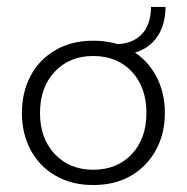

<svg xmlns="http://www.w3.org/2000/svg" viewBox="-20 -522 537 552"><path d="M248 10Q186 10 139.5 -17Q93 -44 68 -91Q43 -138 43 -197Q43 -257 68 -304Q93 -351 139.5 -378Q186 -405 248 -405Q311 -405 357 -378Q403 -351 428.5 -304Q454 -257 454 -197Q454 -138 428.5 -91Q403 -44 357 -17Q311 10 248 10ZM248 -34Q317 -34 359 -79Q401 -124 401 -197Q401 -271 359 -316Q317 -361 248 -361Q180 -361 137.5 -316Q95 -271 95 -197Q95 -124 137.5 -79Q180 -34 248 -34ZM302 -364V-395H311Q360 -395 387 -423Q414 -451 414 -502H456Q455 -436 418.5 -400Q382 -364 317 -364Z"/></svg>

Font: Rokkitt SemiBold Light
Style: Regular
Weight: 300
Version: Version 3.103